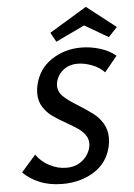

<svg xmlns="http://www.w3.org/2000/svg" viewBox="-59 -910 672 961"><g transform="rotate(-5 277.5 -429.5)"><path d="M262 -295Q218 -320 192 -339Q166 -358 147.5 -387Q129 -416 129 -455Q129 -479 134 -498Q153 -578 218.5 -621.5Q284 -665 367 -665Q415 -665 462 -650.5Q509 -636 541 -609L477 -531Q453 -557 415 -571.5Q377 -586 343 -586Q307 -586 282 -570.5Q257 -555 244 -531.5Q231 -508 231 -486Q231 -454 255.5 -430.5Q280 -407 331 -376Q375 -348 402 -327.5Q429 -307 448 -275.5Q467 -244 467 -203Q467 -179 462 -159Q443 -78 375 -35.5Q307 7 216 7Q152 7 101.5 -14Q51 -35 19 -68L92 -151Q117 -115 158 -93.5Q199 -72 243 -72Q282 -72 310 -89.5Q338 -107 352.5 -133Q367 -159 367 -183Q367 -208 353 -227Q339 -246 319 -260Q299 -274 262 -295ZM511 -705 392 -774 247 -705 221 -752 409 -866 555 -752Z"/></g></svg>

Font: Ysabeau Semibold
Style: Italic
Weight: 600
Italic angle: -12°
Designer: Christian Thalmann (Catharsis Fonts)
Version: Version 0.003